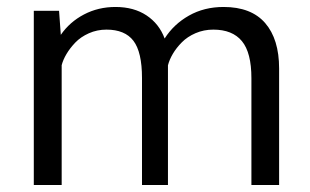

<svg xmlns="http://www.w3.org/2000/svg" viewBox="-20 -531 890 551"><path d="M77 0V-500H149.5L154.5 -431Q180 -468 221 -489.5Q262 -511 311.5 -511Q364 -511 400.5 -486.8Q437 -462.5 452.5 -420.5Q478.5 -461.5 522.2 -486.2Q566 -511 621.5 -511Q701 -511 741 -464.8Q781 -418.5 781 -334.5V0H701.5V-306.5Q701.5 -380 674.2 -413Q647 -446 592 -446Q565 -446 541.2 -435.8Q517.5 -425.5 501.8 -409.5Q486 -393.5 476 -376.5Q466 -359.5 462 -343.5V0H387.5V-307Q387.5 -381.5 363 -413.8Q338.5 -446 285.5 -446Q258.5 -446 235 -435.5Q211.5 -425 196 -408.8Q180.5 -392.5 170.8 -376Q161 -359.5 157 -344V0Z"/></svg>

Font: League Mono Wide Light
Style: Regular
Weight: 300
Width: 8
Designer: Tyler Finck
Foundry: The League of Moveable Type / Tyler Finck
Version: Version 2.210